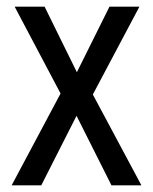

<svg xmlns="http://www.w3.org/2000/svg" viewBox="-20 -557 460 577"><path d="M162 -276 15 0H104L210 -209L315 0H405L259 -273L399 -537H309L211 -340L114 -537H24Z"/></svg>

Font: Noto Sans Georgian Condensed
Style: Regular
Weight: 400
Width: 3
Designer: Monotype Design Team, Akaki Razmadze
Foundry: Google LLC
Version: Version 2.005